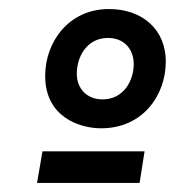

<svg xmlns="http://www.w3.org/2000/svg" viewBox="-20 -728 387 425"><path d="M62 -323H289L300 -393H74ZM204 -444C296 -444 347 -517 347 -592C347 -661 297 -708 221 -708C133 -708 80 -636 80 -560C80 -469 156 -444 204 -444ZM207 -508C172 -508 150 -532 150 -565C150 -602 172 -644 219 -644C255 -644 276 -619 276 -586C276 -550 254 -508 207 -508Z"/></svg>

Font: Fixel Display 20240404 Medium
Style: Italic
Weight: 500
Italic angle: -10°
Designer: AlfaBravo + MacPaw
Foundry: Kyrylo Tkachov, Marchela Mozhyna, Serhii Makarenko, Maria Weinstein, Zakhar Kryvoshyya
Version: Version 1.211;Glyphs 3.2 (3225)